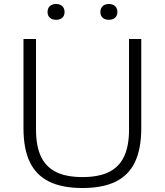

<svg xmlns="http://www.w3.org/2000/svg" viewBox="-20 -936 828 965"><path d="M98 -292V-740H161V-285Q161 -201 186.2 -148.5Q211.5 -96 262.8 -71Q314 -46 394.5 -46Q475 -46 526.5 -71Q578 -96 603.2 -148.5Q628.5 -201 628.5 -285V-740H690V-292Q690 -187.5 658.2 -121.2Q626.5 -55 561.2 -23Q496 9 394.5 9Q293 9 227.5 -23Q162 -55 130 -121.2Q98 -187.5 98 -292ZM219 -876Q219 -894 230.5 -905Q242 -916 262 -916Q281.5 -916 293 -905Q304.5 -894 304.5 -876Q304.5 -857.5 293.2 -847Q282 -836.5 262 -836.5Q242 -836.5 230.5 -847Q219 -857.5 219 -876ZM484.5 -876Q484.5 -894 496 -905Q507.5 -916 527 -916Q547 -916 558.5 -905Q570 -894 570 -876Q570 -857.5 558.5 -847Q547 -836.5 527 -836.5Q507 -836.5 495.8 -847Q484.5 -857.5 484.5 -876Z"/></svg>

Font: Encode Sans Expanded Light
Style: Regular
Weight: 300
Width: 7
Designer: Multiple Designers
Foundry: Impallari Type
Version: Version 2.000